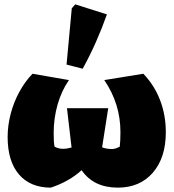

<svg xmlns="http://www.w3.org/2000/svg" viewBox="-20 -847 796 880"><path d="M213 13Q119 13 67 -47.5Q15 -108 15 -219Q15 -272 29 -325.5Q43 -379 69 -426.5Q95 -474 129 -509L296 -480Q262 -431 244 -368Q226 -305 226 -237Q226 -191 230 -175Q247 -165 269 -165Q287 -165 308 -171L287 -351H476L448 -172Q466 -164 494 -164Q509 -164 529 -175Q532 -202 532 -242Q532 -371 458 -480L637 -509Q687 -457 713.5 -388.5Q740 -320 740 -241Q740 -124 680.5 -55.5Q621 13 520 13Q409 13 354 -67Q297 -15 213 13ZM359 -532 285 -551 309 -809 325 -827 470 -781Q447 -716 419.5 -654Q392 -592 359 -532Z"/></svg>

Font: Piazzolla Black
Style: Regular
Weight: 900
Designer: Juan Pablo del Peral
Foundry: Huerta Tipografica
Version: Version 1.330